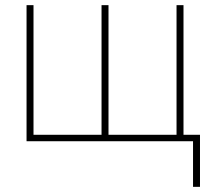

<svg xmlns="http://www.w3.org/2000/svg" viewBox="-20 -548 822 745"><path d="M692 -528V-25H756V177H729V0H83V-528H110V-25H374V-528H401V-25H665V-528Z"/></svg>

Font: Noto Sans Display Thin
Style: Regular
Weight: 250
Designer: Monotype Design Team
Foundry: Monotype Imaging Inc.
Version: Version 1.900